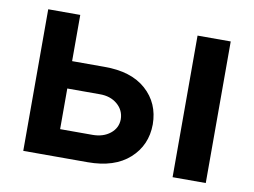

<svg xmlns="http://www.w3.org/2000/svg" viewBox="-64 -638 964 729"><g transform="rotate(10 418.0 -273.0)"><path d="M189.9 -367.7H314.5Q418 -368.2 475.3 -317.1Q532.7 -266.1 533.2 -184.1Q532.7 -103.5 475.3 -51.8Q418 0 314.5 0H66.4V-545.9H189.9ZM189.9 -262.2V-105.5H314.5Q356 -105.5 382.8 -127Q409.7 -148.4 410.2 -182.1Q409.7 -217.3 382.8 -240Q356 -262.7 314.5 -262.2ZM642.1 0V-545.9H770V0Z"/></g></svg>

Font: Inter Semi Bold
Style: Regular
Weight: 600
Designer: Rasmus Andersson
Foundry: rsms
Version: Version 4.000;git-e0f93cc